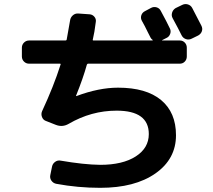

<svg xmlns="http://www.w3.org/2000/svg" viewBox="-20 -858 1040 938"><path d="M870.1 -834Q883.8 -840.8 897.9 -836.4Q912.1 -832 918.9 -819.3L963.9 -732.4Q970.7 -718.8 966.3 -705.6Q961.9 -692.4 948.2 -684.6L916 -668.9Q902.3 -662.1 888.2 -667Q874 -671.9 867.2 -685.5Q853.5 -713.9 823.2 -769.5Q816.4 -782.2 820.8 -796.4Q825.2 -810.5 837.9 -818.4ZM122.1 -546.9Q107.4 -546.9 97.2 -557.1Q86.9 -567.4 86.9 -582V-625Q86.9 -639.6 97.2 -649.9Q107.4 -660.2 122.1 -660.2H299.8Q304.7 -660.2 305.7 -664.1Q312.5 -700.2 322.3 -757.8Q324.2 -772.5 335.4 -782.7Q346.7 -793 362.3 -792L418 -788.1Q431.6 -787.1 440.9 -776.4Q450.2 -765.6 448.2 -752Q441.4 -697.3 433.6 -666Q431.6 -660.2 436.5 -660.2H724.6Q725.6 -660.2 726.1 -661.1Q726.6 -662.1 725.6 -663.1Q717.8 -668.9 715.8 -673.8Q710.9 -682.6 702.6 -699.7Q694.3 -716.8 687 -731Q679.7 -745.1 672.9 -756.8Q666 -769.5 670.4 -783.2Q674.8 -796.9 688.5 -803.7L717.8 -819.3Q730.5 -826.2 744.6 -822.3Q758.8 -818.4 765.6 -804.7Q795.9 -749 809.6 -719.7Q816.4 -707 811.5 -692.9Q806.6 -678.7 793.9 -672.9L772.5 -662.1Q770.5 -660.2 772.5 -660.2H858.4Q873 -660.2 882.8 -649.9Q892.6 -639.6 892.6 -625V-582Q892.6 -567.4 882.8 -557.1Q873 -546.9 858.4 -546.9H410.2Q406.2 -546.9 404.3 -542Q386.7 -477.5 351.6 -390.6V-388.7H353.5Q462.9 -429.7 556.6 -429.7Q694.3 -429.7 767.1 -369.1Q839.8 -308.6 839.8 -197.3Q839.8 -81.1 739.3 -10.7Q638.7 59.6 469.7 59.6Q360.4 59.6 254.9 40Q240.2 37.1 231.4 24.9Q222.7 12.7 225.6 -2L234.4 -44.9Q237.3 -58.6 249.5 -67.4Q261.7 -76.2 276.4 -73.2Q389.6 -53.7 469.7 -52.7Q579.1 -52.7 643.1 -93.8Q707 -134.8 707 -203.1Q707 -317.4 549.8 -317.4Q425.8 -317.4 315.4 -252.9Q285.2 -235.4 252.9 -248L203.1 -267.6Q190.4 -272.5 185.1 -286.6Q179.7 -300.8 185.5 -314.5Q242.2 -436.5 275.4 -541Q278.3 -546.9 272.5 -546.9Z"/></svg>

Font: Rounded-L Mgen+ 1mn bold
Style: Bold
Weight: 700
Designer: [Source Han Sans]
Ryoko NISHIZUKA  (kana & ideographs); Paul D. Hunt (Latin, Greek & Cyrillic); Wenlong ZHANG  (bopomofo
Version: Version 1.059.20150602